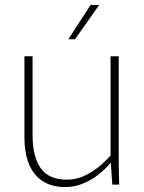

<svg xmlns="http://www.w3.org/2000/svg" viewBox="-20 -748 582 778"><path d="M243 10Q194 10 157 -11.5Q120 -33 99.5 -78.5Q79 -124 79 -195V-520H112V-201Q112 -113 145 -66.5Q178 -20 251 -20Q289 -20 322 -35.5Q355 -51 382 -73.5Q409 -96 428 -118V-520H461V-125Q461 -87 461.5 -58Q462 -29 463 0H435L429 -88H428Q409 -65 380.5 -42Q352 -19 317 -4.5Q282 10 243 10ZM257 -589 347 -728H382L284 -589Z"/></svg>

Font: Murecho Thin ExtraLight
Style: Regular
Weight: 250
Version: Version 1.010